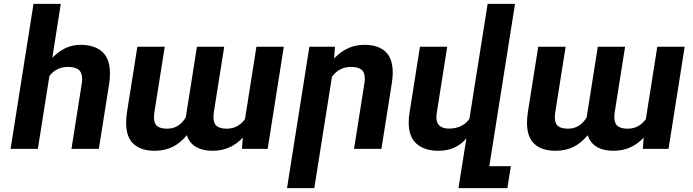

<svg xmlns="http://www.w3.org/2000/svg" viewBox="-20 -770 3584 993"><path d="M235.4 -376.5 175.8 0H34.7L153.3 -750H294.4L250.5 -471.2Q283.7 -504.9 319.3 -521.5Q355 -538.1 397 -538.1Q468.3 -538.1 508.5 -502.4Q548.8 -466.8 548.8 -389.6Q548.8 -364.7 544.4 -335.4L491.2 0H349.6L402.3 -334Q404.8 -350.1 404.8 -360.8Q404.8 -395 386.7 -409.4Q368.7 -423.8 332 -423.8Q270.5 -423.8 235.4 -376.5Z M1247.1 -154.3 1306.2 -528.3H1447.8L1364.3 0H1231.4L1235.8 -58.1Q1202.6 -23.4 1164.3 -6.8Q1126 9.8 1078.6 9.8Q1027.3 9.8 993.2 -10.5Q959 -30.8 946.3 -70.8Q912.6 -29.8 872.1 -10Q831.5 9.8 779.8 9.8Q710 9.8 671.1 -25.1Q632.3 -60.1 632.3 -135.3Q632.3 -160.2 636.7 -189.5L690.4 -528.3H832L778.8 -191.4Q776.4 -174.3 776.4 -163.6Q776.4 -130.4 793.5 -117.4Q810.5 -104.5 844.2 -104.5Q906.7 -104.5 940.9 -163.6L998.5 -528.3H1139.6L1086.4 -192.4Q1084 -175.3 1084 -165.5Q1084 -131.3 1101.3 -117.9Q1118.7 -104.5 1152.8 -104.5Q1211.4 -104.5 1247.1 -154.3Z M1696.8 -373 1605.5 203.1H1464.4L1580.1 -528.3H1712.4L1708 -467.8Q1742.2 -503.4 1780.5 -520.8Q1818.8 -538.1 1865.7 -538.1Q1934.1 -538.1 1972.7 -503.7Q2011.2 -469.2 2011.2 -394Q2011.2 -372.1 2006.3 -338.9L1952.6 0H1811L1864.3 -336.9Q1866.7 -353 1866.7 -363.8Q1866.7 -397 1848.6 -410.4Q1830.6 -423.8 1793.9 -423.8Q1734.4 -423.8 1696.8 -373Z M2510.7 89.4H2622.1L2604 203.1H2351.1L2369.1 89.4L2392.1 -54.2Q2364.3 -22 2328.6 -6.1Q2293 9.8 2247.1 9.8Q2175.8 9.8 2134.8 -26.1Q2093.8 -62 2093.8 -135.7Q2093.8 -161.1 2097.7 -184.6L2151.9 -528.3H2293L2238.8 -185.5Q2236.8 -169.9 2236.8 -164.6Q2236.8 -133.8 2253.9 -119.4Q2271 -105 2300.8 -105Q2372.6 -105 2407.7 -155.3L2502 -750H2643.6Z M3320.3 -154.3 3379.4 -528.3H3521L3437.5 0H3304.7L3309.1 -58.1Q3275.9 -23.4 3237.5 -6.8Q3199.2 9.8 3151.9 9.8Q3100.6 9.8 3066.4 -10.5Q3032.2 -30.8 3019.5 -70.8Q2985.8 -29.8 2945.3 -10Q2904.8 9.8 2853 9.8Q2783.2 9.8 2744.4 -25.1Q2705.6 -60.1 2705.6 -135.3Q2705.6 -160.2 2710 -189.5L2763.7 -528.3H2905.3L2852.1 -191.4Q2849.6 -174.3 2849.6 -163.6Q2849.6 -130.4 2866.7 -117.4Q2883.8 -104.5 2917.5 -104.5Q2980 -104.5 3014.2 -163.6L3071.8 -528.3H3212.9L3159.7 -192.4Q3157.2 -175.3 3157.2 -165.5Q3157.2 -131.3 3174.6 -117.9Q3191.9 -104.5 3226.1 -104.5Q3284.7 -104.5 3320.3 -154.3Z"/></svg>

Font: Mardoto
Style: Bold Italic
Weight: 700
Italic angle: -12°
Designer: Christian Robertson, Vahan Hovhannisyan
Foundry: Google
Version: Version 1.000